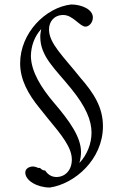

<svg xmlns="http://www.w3.org/2000/svg" viewBox="-20 -692 557 858"><path d="M440 -128C440 -213 399 -276 338 -346C264 -439 199 -498 199 -560C199 -596 222 -625 263 -625C306 -625 337 -573 362 -573C378 -573 395 -591 395 -614C395 -650 345 -672 298 -672C184 -659 70 -545 70 -409C70 -335 107 -270 156 -210L192 -165C256 -88 301 -33 301 21C301 70 270 99 232 99C209 99 192 86 182 70C171 70 166 65 158 58C156 58 155 59 153 59C146 56 135 52 127 52C113 52 93 60 93 79C93 115 146 146 203 146C313 130 440 21 440 -128ZM118 -442C119 -487 134 -529 164 -562L161 -543C160 -538 160 -532 160 -527C160 -439 228 -383 298 -296C364 -215 389 -154 389 -99C389 -50 369 0 336 35H335C340 18 342 2 342 -13C342 -79 292 -150 221 -233C164 -300 119 -372 118 -442Z"/></svg>

Font: Sibila
Style: Regular
Weight: 400
Designer: Stefan Peev
Foundry: Context Ltd
Version: Version 1.000